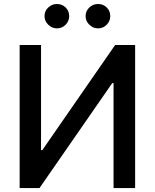

<svg xmlns="http://www.w3.org/2000/svg" viewBox="-20 -956 787 976"><path d="M79.9 -727.3V0H180.8L550.4 -533.4H557.2V0H666.9V-727.3H565.3L195.3 -193.2H188.6V-727.3ZM269.2 -811.8Q244.3 -811.8 225.3 -830.4Q206.3 -849.1 206.3 -873.9Q206.3 -900.2 225.3 -918Q244.3 -935.7 269.2 -935.7Q295.8 -935.7 313.7 -918Q331.7 -900.2 331.7 -873.9Q331.7 -849.1 313.7 -830.4Q295.8 -811.8 269.2 -811.8ZM478 -811.8Q453.1 -811.8 434.1 -830.4Q415.1 -849.1 415.1 -873.9Q415.1 -900.2 434.1 -918Q453.1 -935.7 478 -935.7Q504.6 -935.7 522.5 -918Q540.5 -900.2 540.5 -873.9Q540.5 -849.1 522.5 -830.4Q504.6 -811.8 478 -811.8Z"/></svg>

Font: Inter UI Medium
Style: Regular
Weight: 500
Designer: Rasmus Andersson
Foundry: rsms
Version: 3.2;8d6f07862